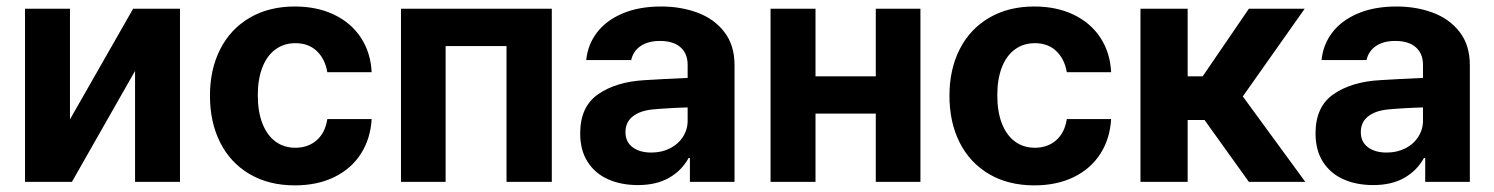

<svg xmlns="http://www.w3.org/2000/svg" viewBox="-20 -557 4575 588"><path d="M387.7 -530.3H531.2V0H393.6V-339.8L200.2 0H56.6V-530.3H194.3V-191.4Z M623 -263.7Q623 -344.7 654.5 -406.5Q686 -468.3 744.9 -502.7Q803.7 -537.1 882.8 -537.1Q950.7 -537.1 1002.9 -512.2Q1055.2 -487.3 1085.2 -441.7Q1115.2 -396 1118.2 -335.9H982.4Q975.6 -376.5 950.2 -400.6Q924.8 -424.8 884.8 -424.8Q850.1 -424.8 824 -406Q797.9 -387.2 783.7 -351.1Q769.5 -314.9 769.5 -265.6Q769.5 -214.8 783.7 -178.7Q797.9 -142.6 823.7 -123.5Q849.6 -104.5 884.8 -104.5Q923.3 -104.5 949.7 -127.4Q976.1 -150.4 982.4 -192.4H1118.2Q1114.7 -132.3 1085.4 -86.4Q1056.2 -40.5 1004.2 -14.9Q952.1 10.7 882.8 10.7Q803.2 10.7 744.4 -23.9Q685.5 -58.6 654.3 -120.6Q623 -182.6 623 -263.7Z M1208 -530.3H1669.9V0H1531.2V-416H1344.7V0H1208Z M1954.1 -311.5Q2007.8 -314.9 2085.9 -318.4V-361.3Q2085 -394.5 2063 -413.1Q2041 -431.6 2001 -431.6Q1964.8 -431.6 1941.9 -416Q1918.9 -400.4 1913.1 -373H1775.4Q1779.8 -419.9 1807.9 -457Q1835.9 -494.1 1886.2 -515.6Q1936.5 -537.1 2004.9 -537.1Q2065.4 -537.1 2116.5 -518.1Q2167.5 -499 2198.5 -458.7Q2229.5 -418.5 2229.5 -357.4V0H2092.8V-73.2H2088.9Q2067.9 -34.7 2029.1 -12.5Q1990.2 9.8 1933.6 9.8Q1881.8 9.8 1842 -8.1Q1802.2 -25.9 1779.5 -61.5Q1756.8 -97.2 1756.8 -148.4Q1756.8 -230.5 1812 -268.6Q1867.2 -306.6 1954.1 -311.5ZM1974.6 -89.8Q2006.8 -89.8 2032.5 -103Q2058.1 -116.2 2072.3 -139.2Q2086.4 -162.1 2085.9 -189.5V-228Q2063 -227.5 2029.3 -225.6Q1995.6 -223.6 1977.5 -221.7Q1939.5 -217.8 1917.5 -200.2Q1895.5 -182.6 1895.5 -152.3Q1895.5 -122.6 1917.2 -106.2Q1939 -89.8 1974.6 -89.8Z M2477.5 -323.2H2662.1V-530.3H2798.8V0H2662.1V-209H2477.5V0H2339.8V-530.3H2477.5Z M2887.7 -263.7Q2887.7 -344.7 2919.2 -406.5Q2950.7 -468.3 3009.5 -502.7Q3068.4 -537.1 3147.5 -537.1Q3215.3 -537.1 3267.6 -512.2Q3319.8 -487.3 3349.9 -441.7Q3379.9 -396 3382.8 -335.9H3247.1Q3240.2 -376.5 3214.8 -400.6Q3189.5 -424.8 3149.4 -424.8Q3114.7 -424.8 3088.6 -406Q3062.5 -387.2 3048.3 -351.1Q3034.2 -314.9 3034.2 -265.6Q3034.2 -214.8 3048.3 -178.7Q3062.5 -142.6 3088.4 -123.5Q3114.3 -104.5 3149.4 -104.5Q3188 -104.5 3214.4 -127.4Q3240.7 -150.4 3247.1 -192.4H3382.8Q3379.4 -132.3 3350.1 -86.4Q3320.8 -40.5 3268.8 -14.9Q3216.8 10.7 3147.5 10.7Q3067.9 10.7 3009 -23.9Q2950.2 -58.6 2918.9 -120.6Q2887.7 -182.6 2887.7 -263.7Z M3472.7 -530.3H3617.2V-323.2H3663.1L3804.7 -530.3H3975.6L3786.1 -261.7L3977.5 0H3804.7L3668.9 -189.5H3617.2V0H3472.7Z M4206.1 -311.5Q4259.8 -314.9 4337.9 -318.4V-361.3Q4336.9 -394.5 4314.9 -413.1Q4293 -431.6 4252.9 -431.6Q4216.8 -431.6 4193.8 -416Q4170.9 -400.4 4165 -373H4027.3Q4031.7 -419.9 4059.8 -457Q4087.9 -494.1 4138.2 -515.6Q4188.5 -537.1 4256.8 -537.1Q4317.4 -537.1 4368.4 -518.1Q4419.4 -499 4450.4 -458.7Q4481.4 -418.5 4481.4 -357.4V0H4344.7V-73.2H4340.8Q4319.8 -34.7 4281 -12.5Q4242.2 9.8 4185.5 9.8Q4133.8 9.8 4094 -8.1Q4054.2 -25.9 4031.5 -61.5Q4008.8 -97.2 4008.8 -148.4Q4008.8 -230.5 4064 -268.6Q4119.1 -306.6 4206.1 -311.5ZM4226.6 -89.8Q4258.8 -89.8 4284.4 -103Q4310.1 -116.2 4324.2 -139.2Q4338.4 -162.1 4337.9 -189.5V-228Q4314.9 -227.5 4281.2 -225.6Q4247.6 -223.6 4229.5 -221.7Q4191.4 -217.8 4169.4 -200.2Q4147.5 -182.6 4147.5 -152.3Q4147.5 -122.6 4169.2 -106.2Q4190.9 -89.8 4226.6 -89.8Z"/></svg>

Font: Pretendard
Style: Bold
Weight: 700
Designer: Base glyphs from Inter by Rasmus Andersson; Hangeul glyphs from Noto Sans CJK(Source Han Sans) by Jang Soo-young and Kan
Foundry: Kil Hyung-jin
Version: Version 1.309